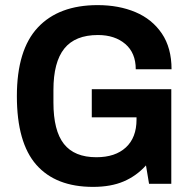

<svg xmlns="http://www.w3.org/2000/svg" viewBox="-20 -719 749 751"><path d="M344 12Q198 12 122 -74.5Q46 -161 46 -343Q46 -524 128 -611.5Q210 -699 362 -699Q445 -699 510 -671.5Q575 -644 613 -588Q651 -532 651 -448H511Q511 -512 470 -547Q429 -582 363 -582Q274 -582 231.5 -529Q189 -476 189 -367V-318Q189 -208 230 -156Q271 -104 357 -104Q431 -104 472.5 -142.5Q514 -181 514 -251V-260H339V-370H650V0H563L551 -72Q514 -31 464 -9.5Q414 12 344 12Z"/></svg>

Font: Archivo SemiCondensed
Style: Bold
Weight: 680
Width: 4
Designer: Hector Gatti
Foundry: Omnibus-Type
Version: Version 2.001; ttfautohint (v1.8.3)